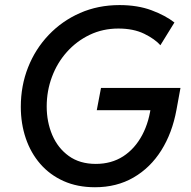

<svg xmlns="http://www.w3.org/2000/svg" viewBox="-20 -748 769 775"><path d="M363.3 7.8Q292.5 7.8 236.8 -17.1Q181.2 -42 142.6 -86.4Q104 -130.9 84 -189.9Q64 -249 64 -316.9Q64 -401.9 93.3 -476.1Q122.6 -550.3 176.5 -606.9Q230.5 -663.6 303.2 -695.6Q376 -727.5 462.4 -727.5Q535.6 -727.5 591.8 -706.5Q647.9 -685.5 684.1 -657.2L627.4 -565.4Q605.5 -590.3 562.3 -611.6Q519 -632.8 458 -632.8Q395 -632.8 342 -607.4Q289.1 -582 250 -538.3Q210.9 -494.6 189.7 -437.7Q168.5 -380.9 168.5 -318.4Q168.5 -255.9 190.9 -203.1Q213.4 -150.4 257.6 -118.4Q301.8 -86.4 366.7 -86.4Q429.7 -86.4 477.1 -116.9Q524.4 -147.5 554 -202.9Q583.5 -258.3 590.8 -331.5L636.2 -303.2H370.6L387.7 -393.1H708.5L692.4 -305.2Q675.3 -211.4 631.1 -141.1Q586.9 -70.8 519 -31.5Q451.2 7.8 363.3 7.8Z"/></svg>

Font: Reddit Sans Medium
Style: Italic
Weight: 500
Italic angle: -11.25°
Designer: Stephen Hutchings
Version: Version 1.013